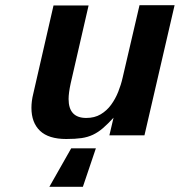

<svg xmlns="http://www.w3.org/2000/svg" viewBox="-20 -521 692 739"><path d="M101 -106Q101 -132 108 -160L186 -500H321L252 -200Q244 -163 244 -140Q244 -67 312 -67Q344 -67 367.5 -81Q391 -95 407.5 -117.5Q424 -140 435 -167.5Q446 -195 452 -222L517 -501H652L536 0H401L417 -68Q395 -44 376.5 -28Q358 -12 338 -2.5Q318 7 294 10.5Q270 14 235 14Q167 14 134 -17.5Q101 -49 101 -106ZM349 50 299 198H170L254 50Z"/></svg>

Font: Perun
Style: Bold Italic
Weight: 700
Italic angle: -12°
Foundry: Copyright (c) Stefan Peev, Context Ltd, 2016
Version: Version 1.027